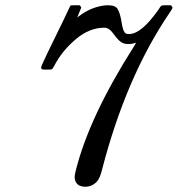

<svg xmlns="http://www.w3.org/2000/svg" viewBox="-20 -686 674 728"><path d="M495 -524Q482 -519 466 -519Q450 -519 439 -526.5Q428 -534 413 -554Q395 -581 376 -581Q319 -581 267 -537Q215 -493 186 -437Q179 -425 178 -424Q176 -422 159 -422Q141 -422 141 -423Q136 -423 136 -431Q136 -435 164 -493.5Q192 -552 220 -608L247 -665Q249 -666 266 -666H282Q288 -660 288 -657L273 -620Q276 -622 280 -625Q321 -657 373 -665Q379 -666 390 -666Q417 -666 426 -652Q435 -638 441 -602Q446 -566 457 -559Q460 -557 470 -557Q516 -557 582 -651Q584 -654 586 -657.5Q588 -661 589.5 -662Q591 -663 592 -664Q593 -665 596 -665.5Q599 -666 602 -666Q605 -666 612 -666H628Q634 -660 634 -657Q634 -653 624 -639Q458 -395 367 -43Q359 -9 346 4Q328 22 304 22Q265 22 263 -14Q263 -24 268 -42Q319 -244 486 -507Q497 -524 495 -524Z"/></svg>

Font: KaTeX_Main
Style: Italic
Weight: 400
Version: Version 1.1; ttfautohint (v1.3)